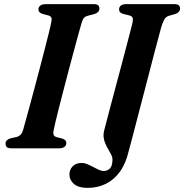

<svg xmlns="http://www.w3.org/2000/svg" viewBox="-20 -720 894 932"><path d="M240.5 -87.5Q237 -72.5 240.8 -64.8Q244.5 -57 256 -54L282 -47.5Q292.5 -44 297.2 -38.8Q302 -33.5 302 -25.5Q302 -14 292.8 -7Q283.5 0 267.5 0H36Q19 0 13 -6.2Q7 -12.5 7 -22Q6.5 -32.5 13.5 -39Q20.5 -45.5 30.5 -48.5L58.5 -54.5Q72 -58 79.8 -65.8Q87.5 -73.5 92.5 -90.5Q97.5 -108.5 106.5 -141Q115.5 -173.5 126.8 -215.2Q138 -257 150.5 -303.5Q163 -350 175.2 -396.8Q187.5 -443.5 198.2 -485.5Q209 -527.5 217.2 -560.8Q225.5 -594 229 -613Q232.5 -626.5 229.2 -634.2Q226 -642 213.5 -645.5L187 -652.5Q176 -656 171.2 -661.2Q166.5 -666.5 166.5 -674.5Q166.5 -686.5 176 -693.2Q185.5 -700 204.5 -700H434Q451 -700 456.8 -694Q462.5 -688 462.5 -678.5Q462.5 -668.5 455.8 -661.8Q449 -655 437.5 -651.5L408 -644Q395 -641 388.5 -634.2Q382 -627.5 377 -612Q371 -591.5 361.2 -556.2Q351.5 -521 339.5 -476.2Q327.5 -431.5 314.5 -382.8Q301.5 -334 289.2 -286.2Q277 -238.5 266.5 -197.8Q256 -157 249.2 -127.8Q242.5 -98.5 240.5 -87.5ZM763.5 -591Q760.5 -580 751.8 -547.5Q743 -515 730.5 -467.8Q718 -420.5 703.8 -365Q689.5 -309.5 674.5 -252.5Q659.5 -195.5 646 -143.2Q632.5 -91 621.8 -50.2Q611 -9.5 605 12.5Q591 73 562.5 112.8Q534 152.5 494 172.2Q454 192 405 192Q361 192 339 173Q317 154 317 126.5Q317 103.5 332.8 87.2Q348.5 71 376 71Q390 71 404.2 77Q418.5 83 432.2 90.5Q446 98 459 104Q472 110 484 110Q502 110 514 97.2Q526 84.5 526 54Q526 43 520.2 31.5Q514.5 20 506.8 7Q499 -6 492.2 -20.8Q485.5 -35.5 483.2 -52.5Q481 -69.5 486.5 -90Q489.5 -101 497.2 -131Q505 -161 516.2 -203.5Q527.5 -246 540.5 -294.8Q553.5 -343.5 566.5 -392.2Q579.5 -441 590.8 -484Q602 -527 610 -557.8Q618 -588.5 621 -600.5Q627 -624.5 624 -633.2Q621 -642 606.5 -645.5L578 -652.5Q567.5 -656 562.8 -661Q558 -666 558 -674.5Q558 -686 566.8 -693Q575.5 -700 593.5 -700H825Q842 -700 848 -694Q854 -688 854 -678.5Q854 -668.5 847.2 -661.8Q840.5 -655 830.5 -652L802.5 -644Q793 -641.5 786.8 -636.8Q780.5 -632 775.5 -621.5Q770.5 -611 763.5 -591Z"/></svg>

Font: Fraunces SemiBold
Style: Italic
Weight: 600
Italic angle: -16°
Version: Version 1.000;[b76b70a41]